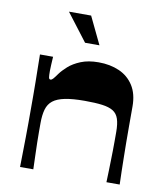

<svg xmlns="http://www.w3.org/2000/svg" viewBox="-79 -763 712 829"><g transform="rotate(10 276.5 -348.5)"><path d="M64.9 0Q65.5 -33.1 66 -66.3Q66.5 -99.4 67 -132.1Q67.5 -164.8 67.5 -195.4Q67.5 -225.9 67.5 -253.3Q67.5 -280.3 67.5 -311.5Q67.5 -342.7 67 -375Q66.5 -407.2 66 -437.5Q65.5 -467.8 65.2 -493.4H122.7Q121.7 -475.4 120.7 -458.9Q119.7 -442.3 119.7 -430.7Q119.7 -411.4 121 -402.9Q122.3 -394.4 128.7 -394.4Q133.7 -394.4 139.5 -400.6Q145.3 -406.7 158 -424.7Q169.4 -440.4 190 -458.9Q210.7 -477.4 243.2 -490.7Q275.7 -504 321 -504Q371.6 -504 411.5 -486.5Q451.3 -469.1 474.5 -432.9Q497.7 -396.7 497.7 -341.4Q497.7 -294.7 497.7 -255.3Q497.7 -216 498 -182.6Q498.4 -149.2 498.9 -118.9Q499.4 -88.5 500 -59.7Q500.7 -30.9 501.7 0H443.6Q444.6 -27.6 445.3 -51.7Q445.9 -75.8 446.4 -97.8Q446.9 -119.8 447.3 -140.1Q447.6 -160.4 447.6 -180.4Q447.6 -200.4 447.6 -220.7Q447.6 -256.3 440.3 -278.2Q433 -300.2 415.3 -311Q397.7 -321.8 367.5 -325.8Q337.3 -329.8 290.6 -329.8Q238.2 -329.8 204.4 -323Q170.6 -316.2 151.9 -301.6Q133.3 -287 126.1 -262.2Q119 -237.4 119 -202.1Q119 -183.8 119 -162.8Q119 -141.8 119.5 -117.1Q120 -92.4 121 -63.3Q122 -34.2 123 0ZM248.2 -576.9 156.4 -697.1H253.6L311.3 -576.9Z"/></g></svg>

Font: Ojuju ExtraLight
Style: Regular
Weight: 200
Designer: Chisaokwu Joboson, Mirko Velimirovic
Foundry: Udi Foundry
Version: Version 1.000